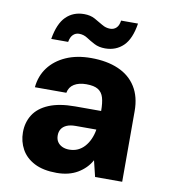

<svg xmlns="http://www.w3.org/2000/svg" viewBox="-82 -790 769 872"><g transform="rotate(10 302.5 -354.0)"><path d="M237 12Q175 12 134.5 -9Q94 -30 74.5 -65.5Q55 -101 55 -143Q55 -189 77.5 -224.5Q100 -260 147.5 -280Q195 -300 268 -300H388Q388 -338 381 -361.5Q374 -385 355.5 -396.5Q337 -408 301 -408Q267 -408 245 -394.5Q223 -381 218 -354H73Q78 -407 107.5 -446Q137 -485 186.5 -507Q236 -529 302 -529Q375 -529 428 -506Q481 -483 509.5 -437.5Q538 -392 538 -326V0H413L395 -74Q384 -54 368.5 -38.5Q353 -23 333.5 -11.5Q314 0 290 6Q266 12 237 12ZM275 -102Q297 -102 314.5 -110Q332 -118 345.5 -133Q359 -148 368 -168Q377 -188 381 -211V-213H286Q261 -213 245 -206Q229 -199 221 -186.5Q213 -174 213 -157Q213 -139 221 -127Q229 -115 243 -108.5Q257 -102 275 -102ZM356 -583Q327 -583 306 -594Q285 -605 267.5 -616.5Q250 -628 229 -628Q213 -628 201.5 -617Q190 -606 186 -583H108Q120 -655 153 -687.5Q186 -720 236 -720Q265 -720 286 -708.5Q307 -697 325 -686Q343 -675 363 -675Q380 -675 391.5 -686Q403 -697 406 -720H484Q473 -648 439.5 -615.5Q406 -583 356 -583Z"/></g></svg>

Font: DM Sans 11pt Black
Style: Regular
Weight: 900
Version: Version 4.004;gftools[0.9.30]